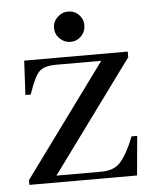

<svg xmlns="http://www.w3.org/2000/svg" viewBox="-46 -605 495 643"><g transform="rotate(-5 202.0 -283.5)"><path d="M207 -465Q186 -465 170.5 -480Q155 -495 155 -517Q155 -537 170.5 -552Q186 -567 207 -567Q228 -567 242.5 -552.5Q257 -538 257 -517Q257 -495 242 -480Q227 -465 207 -465ZM27 -16 303 -393H152Q112 -393 96 -378Q79 -363 60 -307L58 -301H40L46 -416H394V-397L120 -23H267Q282 -23 287 -24Q318 -28 335 -47Q360 -75 382 -132H401L389 0H27Z"/></g></svg>

Font: New Athena Unicode
Style: Regular
Weight: 400
Designer: J. Rusten 1997; rev. by R. Hancock 2001, 2002, rev. by D. Mastronarde 2002-2021
Foundry: GreekKeys New Athena Unicode
Version: Version 5.008